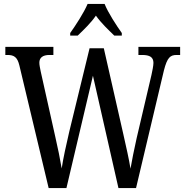

<svg xmlns="http://www.w3.org/2000/svg" viewBox="-20 -951 937 971"><path d="M335 -784V-771H373C404 -801 440 -835 465 -872C491 -835 527 -801 558 -771H596V-784C569 -822 527 -886 509 -931H423C404 -886 362 -822 335 -784ZM78 -620 226 0H316L450 -568L579 0H668L809 -595C826 -661 841 -673 874 -673H891V-714H680V-673H699C737 -673 756 -662 756 -633C756 -619 750 -590 746 -572L671 -252C657 -188 648 -145 640 -98C632 -148 619 -204 604 -271L505 -707H433L330 -284C314 -215 300 -152 292 -99C284 -147 273 -201 259 -262L186 -589C183 -605 179 -621 179 -634C179 -659 196 -673 230 -673H250V-714H7V-673H18C51 -673 68 -662 78 -620Z"/></svg>

Font: Noto Serif Tamil Condensed
Style: Italic
Weight: 400
Width: 3
Italic angle: -12°
Designer: Indian Type Foundry, Tom Grace, and the Monotype Design Team
Foundry: Monotype Imaging Inc.
Version: Version 2.003